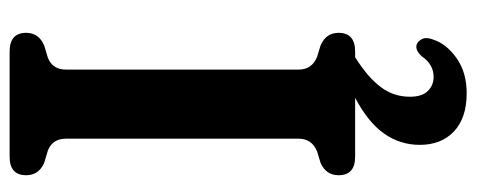

<svg xmlns="http://www.w3.org/2000/svg" viewBox="-308 -432 966 389"><g transform="rotate(-90 174.5 -237.0)"><path d="M228.5 -114.5Q228.5 -87.5 254.5 -77L277.5 -70Q303 -59 303 -33.5Q303 0 265 0H253.5Q213 25.5 193.2 51.8Q173.5 78 173.5 111Q173.5 135.5 185 147.2Q196.5 159 213.5 159Q239 159 255 135.5Q267.5 121.5 278.5 124.5Q285.5 126.5 290.2 135.2Q295 144 289 159Q280.5 185 251.8 205.5Q223 226 180.5 226Q130.5 226 103.2 200.2Q76 174.5 76 131Q76 91 99 58.5Q122 26 171.5 0H52Q14.5 0 14.5 -33.5Q14.5 -59 39.5 -70L62.5 -77Q88.5 -87.5 88.5 -114.5V-586Q88.5 -613 64.5 -622.5L39.5 -630Q14.5 -641 14.5 -666.5Q14.5 -700 52 -700H265Q303 -700 303 -666.5Q303 -641 277.5 -630L252.5 -622.5Q228.5 -613 228.5 -586Z"/></g></svg>

Font: Fraunces 144pt S100 SemiBold
Style: Regular
Weight: 600
Version: Version 1.000; ttfautohint (v1.8.3)